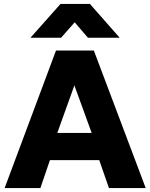

<svg xmlns="http://www.w3.org/2000/svg" viewBox="-20 -957 765 977"><path d="M3.5 0 265 -700H457.5L721.5 0H534.5L485 -142H234L185.5 0ZM271.5 -280.5H446.5L358.5 -522.5ZM135 -765 288 -937H437.5L589 -765H427.5L360 -843.5L291 -765Z"/></svg>

Font: Geologica Thin Roman
Style: Bold
Weight: 700
Version: Version 1.010;gftools[0.9.28]